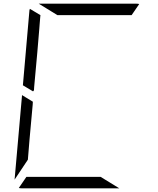

<svg xmlns="http://www.w3.org/2000/svg" viewBox="-20 -1020 856 1040"><path d="M104 -558 139 -959Q139 -966 142 -972L199 -938L198 -928L195 -892L193 -866L182 -735L165 -548L164 -531L159 -525ZM140 -265 131 -155 59 -47 99 -500V-505L158 -469L157 -452ZM291 -938 190 -1000H452H720Q730 -1000 734 -998L693 -938H663H477H415ZM525 -62 626 0H364H96Q86 0 82 -2L123 -62H153H339H401Z"/></svg>

Font: DSEG14 Modern Mini
Style: Light Italic
Weight: 300
Italic angle: -5°
Designer: Keshikan(Twitter:@keshinomi_88pro)
Version: Version 0.46